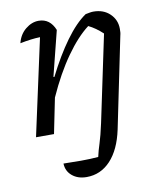

<svg xmlns="http://www.w3.org/2000/svg" viewBox="-79 -551 683 820"><g transform="rotate(-10 262.0 -141.5)"><path d="M47 0 138 -418Q100 -417 51 -407Q60 -444 87 -466Q114 -488 144 -488Q193 -488 214 -436L165 -241L169 -240Q212 -326 257.5 -388.5Q303 -451 347 -481Q357 -483 365.5 -484.5Q374 -486 381 -486Q425 -486 452.5 -459.5Q480 -433 480 -394Q480 -386 479.5 -379Q479 -372 477 -365L396 28Q378 113 335 159Q292 205 231 205Q193 205 168.5 184.5Q144 164 143 131Q177 132 218.5 132Q260 132 294 129Q300 102 309.5 73Q319 44 331 -11L410 -386Q380 -414 349 -429Q300 -392 250 -321.5Q200 -251 156 -153L125 0Z"/></g></svg>

Font: Piazzolla
Style: Italic
Weight: 400
Italic angle: -11.3°
Designer: Juan Pablo del Peral
Foundry: Huerta Tipografica
Version: Version 1.330